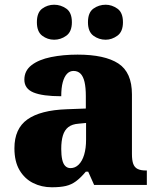

<svg xmlns="http://www.w3.org/2000/svg" viewBox="-20 -782 666 812"><path d="M199 10Q156 10 120 -8Q84 -26 62.5 -62.5Q41 -99 41 -155Q41 -238 96 -277Q151 -316 262 -320L343 -323V-375Q343 -412 337.5 -435.5Q332 -459 320.5 -470.5Q309 -482 291 -482Q275 -482 263.5 -470Q252 -458 245.5 -434.5Q239 -411 239 -375Q160 -375 121.5 -391Q83 -407 83 -445Q83 -483 113.5 -506.5Q144 -530 195.5 -540.5Q247 -551 308 -551Q423 -551 480.5 -513.5Q538 -476 538 -383V-131Q538 -104 543.5 -89Q549 -74 562 -67.5Q575 -61 597 -61H601V0H378L353 -56H343Q321 -30 301.5 -15.5Q282 -1 258.5 4.5Q235 10 199 10ZM278 -71Q298 -71 313 -86Q328 -101 336 -128Q344 -155 344 -191V-262L313 -259Q285 -257 269 -244.5Q253 -232 246 -209Q239 -186 239 -152Q239 -126 243 -107.5Q247 -89 256 -80Q265 -71 278 -71ZM427 -614Q398 -614 375 -631Q352 -648 352 -688Q352 -729 375 -745.5Q398 -762 427 -762Q453 -762 476.5 -745.5Q500 -729 500 -688Q500 -648 476.5 -631Q453 -614 427 -614ZM209 -614Q181 -614 158.5 -631Q136 -648 136 -688Q136 -729 158.5 -745.5Q181 -762 209 -762Q237 -762 260.5 -745.5Q284 -729 284 -688Q284 -648 260.5 -631Q237 -614 209 -614Z"/></svg>

Font: Noto Rashi Hebrew Black
Style: Regular
Weight: 900
Version: Version 1.006